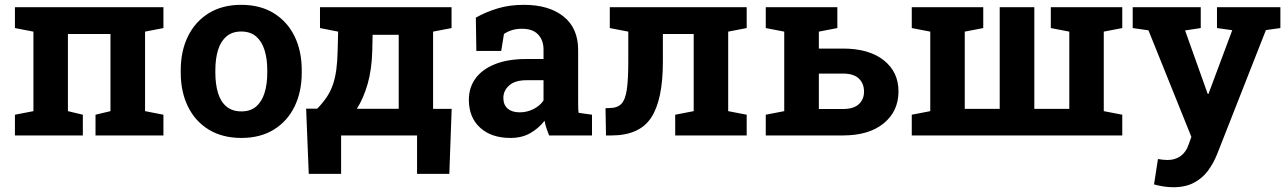

<svg xmlns="http://www.w3.org/2000/svg" viewBox="-20 -558 5303 791"><path d="M41.5 0V-85.4L117.7 -100.1V-427.7L41.5 -442.4V-528.3H653.3V-442.4L577.6 -427.7V-100.1L653.3 -85.4V0H373.5V-85.4L435.1 -100.1V-418H259.8V-100.1L321.3 -85.4V0Z M974.6 10.3Q896.5 10.3 840.3 -23.9Q784.2 -58.1 754.4 -118.9Q724.6 -179.7 724.6 -258.8V-269Q724.6 -347.7 754.4 -408.4Q784.2 -469.2 840.1 -503.7Q896 -538.1 973.6 -538.1Q1052.2 -538.1 1107.9 -503.7Q1163.6 -469.2 1193.4 -408.7Q1223.1 -348.1 1223.1 -269V-258.8Q1223.1 -179.7 1193.4 -118.9Q1163.6 -58.1 1107.9 -23.9Q1052.2 10.3 974.6 10.3ZM974.6 -99.1Q1011.7 -99.1 1035.2 -119.1Q1058.6 -139.2 1069.8 -175Q1081.1 -210.9 1081.1 -258.8V-269Q1081.1 -315.9 1069.8 -351.8Q1058.6 -387.7 1034.9 -408Q1011.2 -428.2 973.6 -428.2Q937 -428.2 913.1 -408Q889.2 -387.7 878.2 -351.8Q867.2 -315.9 867.2 -269V-258.8Q867.2 -210.9 878.2 -174.8Q889.2 -138.7 913.1 -118.9Q937 -99.1 974.6 -99.1Z M1252 158.2 1241.2 -110.4H1287.1Q1311 -135.3 1326.7 -158.9Q1342.3 -182.6 1351.6 -209.7Q1360.8 -236.8 1365.5 -270.8Q1370.1 -304.7 1371.1 -350.1L1373 -427.7L1298.3 -442.4V-528.3H1764.2H1840.3V-442.4L1764.2 -427.7V-109.4H1840.8L1831.1 158.2H1698.2V0H1385.3V158.2ZM1450.2 -109.9H1622.6V-414.6H1515.1L1513.7 -350.1Q1511.7 -271.5 1494.6 -212.2Q1477.5 -152.8 1450.2 -109.9Z M2083 10.3Q2004.4 10.3 1958 -32Q1911.6 -74.2 1911.6 -147Q1911.6 -196.8 1938.7 -234.4Q1965.8 -272 2018.8 -293.5Q2071.8 -314.9 2149.4 -314.9H2219.2V-354Q2219.2 -392.1 2197 -415.8Q2174.8 -439.5 2130.4 -439.5Q2107.4 -439.5 2089.1 -433.8Q2070.8 -428.2 2056.2 -418L2044.9 -348.1H1942.4L1940.4 -485.4Q1981.9 -508.8 2030.3 -523.4Q2078.6 -538.1 2138.2 -538.1Q2241.7 -538.1 2301.8 -490Q2361.8 -441.9 2361.8 -352.5V-134.8Q2361.8 -124 2362.1 -113.5Q2362.3 -103 2363.8 -93.3L2418.9 -85.4V0H2242.2Q2236.8 -13.7 2231.4 -29.3Q2226.1 -44.9 2223.6 -60.5Q2198.2 -28.3 2163.8 -9Q2129.4 10.3 2083 10.3ZM2121.1 -95.2Q2150.9 -95.2 2177.7 -108.6Q2204.6 -122.1 2219.2 -144V-227.5H2148.9Q2102.1 -227.5 2077.9 -206.1Q2053.7 -184.6 2053.7 -154.3Q2053.7 -126 2071.5 -110.6Q2089.4 -95.2 2121.1 -95.2Z M2476.6 0 2474.6 -112.3 2490.2 -112.8Q2522.9 -112.8 2539.6 -129.9Q2556.2 -147 2562.3 -188.5Q2568.4 -230 2568.4 -303.2V-427.7L2492.2 -442.4V-528.3H2980H3056.2V-442.4L2980 -427.7V-100.1L3056.2 -85.4V0H2761.7V-85.4L2837.9 -100.1V-418H2710.9V-303.2Q2710.9 -147 2662.8 -73.5Q2614.7 0 2499 0Z M3452.6 -357.9Q3560.1 -357.9 3620.8 -309.8Q3681.6 -261.7 3681.6 -181.6Q3681.6 -99.6 3620.6 -49.8Q3559.6 0 3452.6 0H3134.8V-85.4L3210.9 -100.1V-427.7L3134.8 -442.4V-528.3H3429.7V-442.4L3353.5 -427.7V-357.9ZM3452.6 -108.9Q3496.6 -108.9 3518.1 -128.7Q3539.6 -148.4 3539.6 -180.7Q3539.6 -213.9 3518.3 -234.4Q3497.1 -254.9 3452.6 -254.9H3353.5V-108.9Z M3736.3 0V-85.4L3812.5 -100.1V-427.7L3736.3 -442.4V-528.3H3954.6H4030.8V-442.4L3954.6 -427.7V-109.4H4098.6V-528.3H4241.2V-109.4H4385.3V-427.7L4309.1 -442.4V-528.3H4527.3H4603.5V-442.4L4527.3 -427.7V-100.1L4603.5 -85.4V0Z M4813 213.4Q4794.4 213.4 4773.7 210.2Q4752.9 207 4734.4 201.7L4750.5 97.2Q4759.8 99.1 4771 100.1Q4782.2 101.1 4790.5 101.1Q4821.3 101.1 4843.8 85Q4866.2 68.8 4876.5 38.6L4888.2 5.9L4711.4 -433.1L4646.5 -442.4V-528.3H4926.8V-442.4L4862.3 -432.6L4945.3 -199.7L4955.6 -170.9H4958.5L5056.6 -433.6L4993.7 -442.4V-528.3H5254.9V-442.4L5195.3 -434.1L4993.7 78.6Q4979 115.2 4956.3 145.8Q4933.6 176.3 4898.7 194.8Q4863.8 213.4 4813 213.4Z"/></svg>

Font: Roboto Slab LO
Style: Bold
Weight: 700
Designer: Google
Version: Version 2.000